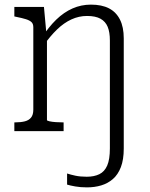

<svg xmlns="http://www.w3.org/2000/svg" viewBox="-20 -567 647 830"><path d="M42 0V-38H46Q70 -38 87.5 -42.5Q105 -47 114.5 -59Q124 -71 124 -93V-449Q124 -464 116 -471.5Q108 -479 92 -484Q76 -489 51 -494L42 -496V-537H170L181 -417L183 -415V-48Q183 -45 194.5 -42.5Q206 -40 222 -39Q238 -38 251 -38H255V0ZM455 75V-392Q455 -428 445.5 -451Q436 -474 414.5 -486Q393 -498 356 -498Q321 -498 288.5 -483Q256 -468 226.5 -439.5Q197 -411 168 -370L160 -403Q190 -450 223 -482Q256 -514 293.5 -530.5Q331 -547 373 -547Q420 -547 451 -531Q482 -515 498.5 -482.5Q515 -450 515 -401V75Q515 123 502.5 155.5Q490 188 468 207Q446 226 417.5 234.5Q389 243 356 243Q328 243 305.5 239Q283 235 270 231V183Q285 188 306 192.5Q327 197 355 197Q387 197 409.5 186Q432 175 443.5 148.5Q455 122 455 75Z"/></svg>

Font: Roboto Serif SemiCondensed ExtraLight
Style: Regular
Weight: 250
Width: 4
Designer: Greg Gazdowicz
Foundry: Commercial Type
Version: Version 1.007